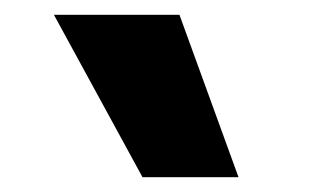

<svg xmlns="http://www.w3.org/2000/svg" viewBox="-20 -810 426 260"><path d="M53 -790H223L303 -570H173Z"/></svg>

Font: Enso
Style: Bold
Weight: 700
Designer: Coji Morishita
Foundry: UNDERFOREST DESIGN
Version: Version 1.000